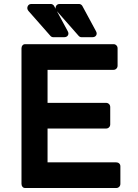

<svg xmlns="http://www.w3.org/2000/svg" viewBox="-20 -945 693 965"><path d="M551 -723Q559 -723 565 -717Q571 -711 571 -702V-615Q571 -606 565 -600Q559 -594 551 -594H219V-428H513Q522 -428 528 -422Q534 -416 534 -407V-320Q534 -311 528 -305Q522 -299 513 -299H219V-129H564Q573 -129 579 -123.5Q585 -118 585 -109V-21Q585 -12 579 -6Q573 0 564 0H107Q98 0 93 -6Q88 -12 88 -21V-702Q88 -711 93 -717Q98 -723 107 -723ZM236 -925Q241 -925 246 -921.5Q251 -918 253 -913L320 -789Q327 -777 321.5 -767.5Q316 -758 302 -758H248Q240 -758 234 -764L123 -890Q114 -901 119 -913Q124 -925 138 -925ZM378 -925Q383 -925 388 -921.5Q393 -918 395 -913L462 -789Q469 -777 463.5 -767.5Q458 -758 444 -758H390Q382 -758 376 -764L265 -890Q256 -901 261 -913Q266 -925 280 -925Z"/></svg>

Font: Stadtwerke
Style: Bold
Weight: 700
Designer: Santiago Orozco
Foundry: Typemade
Version: Version 1.003